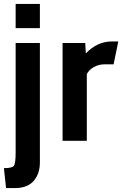

<svg xmlns="http://www.w3.org/2000/svg" viewBox="-22 -720 625 982"><path d="M54 242H9L-2 140Q39 140 48.5 128.5Q58 117 58 60V-500H182V111Q182 169 150 205.5Q118 242 54 242ZM182 -576H58V-700H182Z M583 -508 559 -391H513Q483 -391 458 -377Q433 -363 422 -341V0H298V-500H414L417 -447Q476 -508 550 -508Z"/></svg>

Font: Cabin
Style: Bold
Weight: 700
Designer: Pablo Impallari
Foundry: Pablo Impallari. www.impallari.com Igino Marini. www.ikern.com
Version: Version 1.005